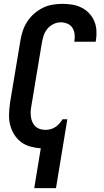

<svg xmlns="http://www.w3.org/2000/svg" viewBox="-20 -763 540 998"><path d="M158 215 192 8Q164 6 137 -1.5Q110 -9 89 -25Q68 -41 53.5 -64.5Q39 -88 32.5 -114.5Q26 -141 27 -170Q28 -199 32 -228L86 -552Q90 -578 98.5 -603Q107 -628 121.5 -650.5Q136 -673 157 -691.5Q178 -710 202 -722Q226 -734 252.5 -738.5Q279 -743 304 -743Q330 -743 355 -739Q380 -735 402.5 -724Q425 -713 442 -695.5Q459 -678 469 -655.5Q479 -633 481 -607.5Q483 -582 479 -555L477 -546H366L367 -551Q370 -569 367.5 -587Q365 -605 356 -619Q347 -633 330.5 -640Q314 -647 296 -647Q276 -647 257 -637.5Q238 -628 225 -611.5Q212 -595 206 -575.5Q200 -556 197 -537L143 -212Q140 -197 139.5 -182.5Q139 -168 141 -154Q143 -140 149 -127Q155 -114 165 -105Q175 -96 188.5 -92Q202 -88 217 -88Q230 -88 243 -91.5Q256 -95 267.5 -102.5Q279 -110 288.5 -120.5Q298 -131 305 -143H330L271 215Z"/></svg>

Font: Iosevka Term Curly
Style: Bold Italic
Weight: 700
Italic angle: -9°
Designer: Belleve Invis
Foundry: Belleve Invis
Version: Version 32.3.0